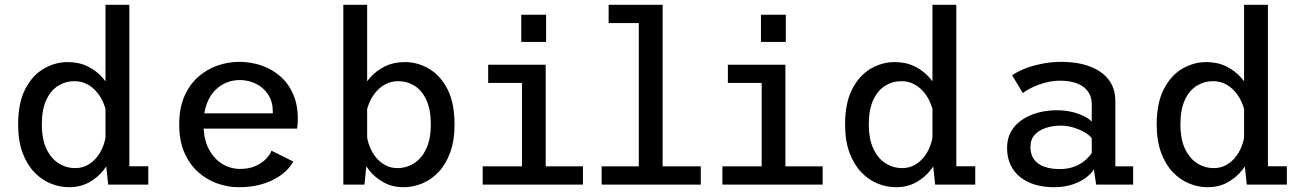

<svg xmlns="http://www.w3.org/2000/svg" viewBox="-20 -770 5440 801"><path d="M267.9 11Q228.4 11 190.7 -4.6Q152.9 -20.1 122.4 -52.2Q91.9 -84.3 73.7 -133.8Q55.6 -183.4 55.6 -251Q55.6 -341.2 85.6 -398.8Q115.6 -456.4 163 -483.7Q210.4 -511 262.9 -511Q309.8 -511 346.7 -492.6Q383.6 -474.1 409.2 -444.4Q434.8 -414.7 448.2 -380.2Q461.7 -345.7 461.7 -313.3L423.9 -300.1Q419.1 -324.3 408.2 -347.7Q397.3 -371.1 380.3 -390Q363.3 -408.9 340.8 -420.1Q318.4 -431.3 290.4 -431.3Q253.4 -431.3 222.6 -412.1Q191.7 -392.9 173.1 -353.1Q154.6 -313.4 154.6 -251Q154.6 -189.3 173.8 -148.9Q193.1 -108.4 224.8 -88.6Q256.6 -68.7 294 -68.7Q321.7 -68.7 344.2 -80.9Q366.8 -93 383.4 -113.4Q399.9 -133.8 409.9 -159.4Q419.9 -185.1 422.4 -211.9L462.8 -198.6Q462.8 -165.3 450 -128.6Q437.2 -92 412.2 -60.4Q387.2 -28.7 351 -8.9Q314.9 11 267.9 11ZM519.6 -750V-31.9L475 -76.4H598.6V0H431.3L420.1 -105V-750Z M976.1 11Q930.8 11 886.5 -4.6Q842.3 -20.3 806.4 -52.4Q770.5 -84.4 749 -133.9Q727.6 -183.4 727.6 -251Q727.6 -318.6 749.1 -368Q770.7 -417.4 806.9 -449.3Q843.1 -481.2 887.6 -496.6Q932.1 -512 977.9 -512Q1025.9 -512 1069.9 -497.1Q1113.9 -482.1 1148.2 -452.6Q1182.6 -423.1 1202.5 -378.5Q1222.4 -333.9 1222.4 -274.5Q1222.4 -265.2 1221.6 -253.5Q1220.9 -241.9 1219.2 -233.4H806.3V-297.1H1118.1Q1118.1 -299.9 1118.1 -301.1Q1118.1 -302.4 1118.1 -305.1Q1118.1 -345.6 1099 -375.1Q1079.9 -404.5 1048.3 -420.3Q1016.7 -436.1 979.3 -436.1Q952.6 -436.1 926 -425.8Q899.4 -415.4 877.5 -393.5Q855.6 -371.5 842.4 -336.4Q829.1 -301.2 829.1 -251.6Q829.1 -190.2 850.8 -148.8Q872.4 -107.4 907.1 -86.3Q941.8 -65.3 981.3 -65.3Q1018.6 -65.3 1045.6 -77.2Q1072.6 -89.2 1089.5 -106.8Q1106.4 -124.3 1112.7 -141.3L1203.6 -96.1Q1192.2 -74.9 1171.9 -55.7Q1151.6 -36.5 1122.8 -21.5Q1094 -6.4 1057.3 2.3Q1020.6 11 976.1 11Z M1412.3 0V-750H1511.7V-112.4L1500.6 0ZM1664 11Q1617.2 11 1580.9 -8.9Q1544.6 -28.7 1519.6 -60.4Q1494.6 -92 1481.9 -128.6Q1469.1 -165.3 1469.1 -198.6L1509.5 -211.9Q1512 -185.1 1522 -159.4Q1531.9 -133.8 1548.5 -113.4Q1565.1 -93 1587.6 -80.9Q1610.1 -68.7 1637.9 -68.7Q1675.3 -68.7 1707 -88.6Q1738.8 -108.4 1758 -148.9Q1777.3 -189.3 1777.3 -251Q1777.3 -313.4 1758.7 -353.1Q1740.1 -392.9 1709.3 -412.1Q1678.4 -431.3 1641.4 -431.3Q1613.5 -431.3 1591 -420.1Q1568.6 -408.9 1551.6 -390Q1534.6 -371.1 1523.7 -347.7Q1512.8 -324.3 1508 -300.1L1470.1 -313.3Q1470.1 -345.7 1483.6 -380.2Q1497.1 -414.7 1522.6 -444.4Q1548.2 -474.1 1585.1 -492.6Q1622.1 -511 1669 -511Q1721.5 -511 1769 -483.7Q1816.5 -456.4 1846.4 -398.8Q1876.3 -341.2 1876.3 -251Q1876.3 -183.4 1858.1 -133.8Q1840 -84.3 1809.5 -52.2Q1778.9 -20.1 1741.2 -4.6Q1703.4 11 1664 11Z M1993.7 0V-76.1H2157.6V-423.9H2016.6V-500H2256.6V-76.1H2412V0ZM2154.6 -708.6H2258.3V-595H2154.6Z M2489.9 0V-76.1H2645V-673.9H2519.1V-750H2744.4V-76.1H2903.6V0Z M2993.7 0V-76.1H3157.6V-423.9H3016.6V-500H3256.6V-76.1H3412V0ZM3154.6 -708.6H3258.3V-595H3154.6Z M3717.9 11Q3678.4 11 3640.7 -4.6Q3602.9 -20.1 3572.4 -52.2Q3541.9 -84.3 3523.7 -133.8Q3505.6 -183.4 3505.6 -251Q3505.6 -341.2 3535.6 -398.8Q3565.6 -456.4 3613 -483.7Q3660.4 -511 3712.9 -511Q3759.8 -511 3796.7 -492.6Q3833.6 -474.1 3859.2 -444.4Q3884.8 -414.7 3898.2 -380.2Q3911.7 -345.7 3911.7 -313.3L3873.9 -300.1Q3869.1 -324.3 3858.2 -347.7Q3847.3 -371.1 3830.3 -390Q3813.3 -408.9 3790.8 -420.1Q3768.4 -431.3 3740.4 -431.3Q3703.4 -431.3 3672.6 -412.1Q3641.7 -392.9 3623.1 -353.1Q3604.6 -313.4 3604.6 -251Q3604.6 -189.3 3623.8 -148.9Q3643.1 -108.4 3674.8 -88.6Q3706.6 -68.7 3744 -68.7Q3771.7 -68.7 3794.2 -80.9Q3816.8 -93 3833.4 -113.4Q3849.9 -133.8 3859.9 -159.4Q3869.9 -185.1 3872.4 -211.9L3912.8 -198.6Q3912.8 -165.3 3900 -128.6Q3887.2 -92 3862.2 -60.4Q3837.2 -28.7 3801 -8.9Q3764.9 11 3717.9 11ZM3969.6 -750V-31.9L3925 -76.4H4048.6V0H3881.3L3870.1 -105V-750Z M4375.9 11Q4333.4 11 4297.7 0.2Q4262 -10.5 4236 -31.3Q4210 -52.1 4195.7 -82.6Q4181.4 -113.1 4181.4 -152.6Q4181.4 -185.9 4193.3 -211.6Q4205.2 -237.4 4226 -256Q4246.9 -274.6 4273.3 -286.6Q4299.8 -298.6 4329.3 -304.3Q4358.8 -310 4388.3 -310Q4424.3 -310 4454 -302.6Q4483.8 -295.1 4504.6 -284.1Q4525.5 -273 4534.6 -262.6V-334.3Q4534.6 -361.9 4523.6 -380.9Q4512.6 -399.9 4494.1 -411.5Q4475.6 -423 4452.2 -428.1Q4428.8 -433.3 4403.6 -433.3Q4378.2 -433.3 4354.6 -428.3Q4331.1 -423.4 4310.6 -415.6Q4290.1 -407.9 4274 -399Q4257.8 -390.1 4247.1 -381.8L4202.6 -455.7Q4220.4 -469.1 4251.5 -482Q4282.7 -494.9 4323.4 -503.4Q4364.1 -512 4410.3 -512Q4441.1 -512 4472.6 -507Q4504.1 -501.9 4532.9 -490.4Q4561.6 -478.9 4584.3 -459.8Q4607 -440.6 4620.1 -412.9Q4633.1 -385.2 4633.1 -347V-76.1H4707.3V0H4553L4543.4 -63.9Q4534.4 -47.6 4512.4 -30.3Q4490.4 -12.9 4456 -1Q4421.7 11 4375.9 11ZM4400.6 -64.7Q4438 -64.7 4465.1 -76.1Q4492.3 -87.4 4509.6 -103.2Q4526.9 -119.1 4534.6 -131.7V-193.3Q4525.7 -205.9 4505.2 -217.9Q4484.8 -229.9 4458.4 -237.9Q4432.1 -245.9 4404.9 -245.9Q4373.7 -245.9 4344.8 -236.9Q4315.9 -228 4297.4 -208.5Q4278.9 -188.9 4278.9 -156.9Q4278.9 -124.9 4294.1 -104.6Q4309.3 -84.2 4336.7 -74.5Q4364.1 -64.7 4400.6 -64.7Z M5017.9 11Q4978.4 11 4940.7 -4.6Q4902.9 -20.1 4872.4 -52.2Q4841.9 -84.3 4823.7 -133.8Q4805.6 -183.4 4805.6 -251Q4805.6 -341.2 4835.6 -398.8Q4865.6 -456.4 4913 -483.7Q4960.4 -511 5012.9 -511Q5059.8 -511 5096.7 -492.6Q5133.6 -474.1 5159.2 -444.4Q5184.8 -414.7 5198.2 -380.2Q5211.7 -345.7 5211.7 -313.3L5173.9 -300.1Q5169.1 -324.3 5158.2 -347.7Q5147.3 -371.1 5130.3 -390Q5113.3 -408.9 5090.8 -420.1Q5068.4 -431.3 5040.4 -431.3Q5003.4 -431.3 4972.6 -412.1Q4941.7 -392.9 4923.1 -353.1Q4904.6 -313.4 4904.6 -251Q4904.6 -189.3 4923.8 -148.9Q4943.1 -108.4 4974.8 -88.6Q5006.6 -68.7 5044 -68.7Q5071.7 -68.7 5094.2 -80.9Q5116.8 -93 5133.4 -113.4Q5149.9 -133.8 5159.9 -159.4Q5169.9 -185.1 5172.4 -211.9L5212.8 -198.6Q5212.8 -165.3 5200 -128.6Q5187.2 -92 5162.2 -60.4Q5137.2 -28.7 5101 -8.9Q5064.9 11 5017.9 11ZM5269.6 -750V-31.9L5225 -76.4H5348.6V0H5181.3L5170.1 -105V-750Z"/></svg>

Font: Trispace Thin
Style: Regular
Weight: 100
Designer: Tyler Finck
Foundry: Etcetera Type Company
Version: Version 1.210